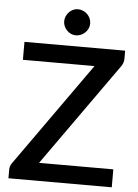

<svg xmlns="http://www.w3.org/2000/svg" viewBox="-60 -961 725 1007"><g transform="rotate(5 302.0 -457.5)"><path d="M574.5 -720H44.5V-625.5H421.5L34 -79.5C30.7 -74.5 28 -69.2 26 -63.8C24 -58.2 23 -52.3 23 -46V0H567V-94.5H176L562.5 -639C566.2 -644.7 569.1 -650.7 571.2 -657C573.4 -663.3 574.5 -669.8 574.5 -676.5ZM379.5 -845.5C379.5 -854.8 377.7 -863.8 374 -872.2C370.3 -880.8 365.2 -888.2 358.7 -894.5C352.2 -900.8 344.7 -905.8 336.2 -909.5C327.7 -913.2 318.8 -915 309.5 -915C300.5 -915 292 -913.2 284 -909.5C276 -905.8 268.9 -900.8 262.7 -894.5C256.6 -888.2 251.7 -880.8 248 -872.2C244.3 -863.8 242.5 -854.8 242.5 -845.5C242.5 -836.5 244.3 -827.9 248 -819.8C251.7 -811.6 256.6 -804.3 262.7 -798C268.9 -791.7 276 -786.7 284 -783C292 -779.3 300.5 -777.5 309.5 -777.5C318.8 -777.5 327.7 -779.3 336.2 -783C344.7 -786.7 352.2 -791.7 358.7 -798C365.2 -804.3 370.3 -811.6 374 -819.8C377.7 -827.9 379.5 -836.5 379.5 -845.5Z"/></g></svg>

Font: Lato Semibold
Style: Regular
Weight: 600
Designer: Lukasz Dziedzic
Foundry: tyPoland Lukasz Dziedzic
Version: Version 2.006; 2014-01-15